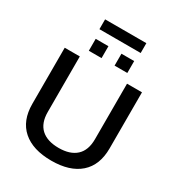

<svg xmlns="http://www.w3.org/2000/svg" viewBox="-216 -1057 1105 1201"><g transform="rotate(30 337.0 -457.0)"><path d="M188 -924H486V-853H188ZM198 -789H290V-703H198ZM384 -789H476V-703H384ZM58 -239V-644H167V-243Q167 -163 211 -122.5Q255 -82 338 -82Q420 -82 464 -122.5Q508 -163 508 -243V-644H616V-239Q616 -118 543.5 -54Q471 10 338 10Q204 10 131 -54Q58 -118 58 -239Z"/></g></svg>

Font: Kanit
Style: Regular
Weight: 400
Designer: Katatrad Team
Foundry: Cadson Demak
Version: Version 1.001